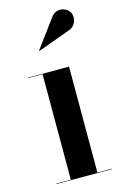

<svg xmlns="http://www.w3.org/2000/svg" viewBox="-110 -750 519 802"><g transform="rotate(-15 149.5 -349.5)"><path d="M245.5 -606C278 -614.5 289.5 -654 274.5 -678.5C260.5 -700.5 217.5 -712 194 -677L105 -556.5L106 -555ZM31.5 -2V0H271.5V-2H209V-460H31.5V-458H94V-2Z"/></g></svg>

Font: Bodoni* 96pt Medium
Style: Regular
Weight: 500
Version: Version 2.3